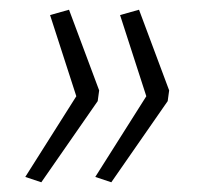

<svg xmlns="http://www.w3.org/2000/svg" viewBox="-20 -471 423 395"><path d="M65 -96 32 -107 137 -273 83 -440 122 -451 184 -285 181 -263ZM209 -96 176 -107 281 -273 227 -440 266 -451 328 -285 325 -263Z"/></svg>

Font: Nunito Sans 7pt SemiCondensed ExtraLight
Style: Italic
Weight: 250
Width: 4
Italic angle: -9°
Designer: Vernon Adams
Foundry: Vernon Adams
Version: Version 3.101;gftools[0.9.27]